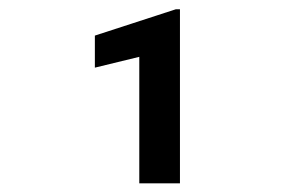

<svg xmlns="http://www.w3.org/2000/svg" viewBox="-20 -728 640 424"><path d="M377.4 -323.2H287.6V-602.5L189.5 -578.6V-649.4L368.2 -707.5H377.4Z"/></svg>

Font: Roboto Mono
Style: Regular
Weight: 500
Designer: Google
Version: Version 2.000986; 2015; ttfautohint (v1.3)